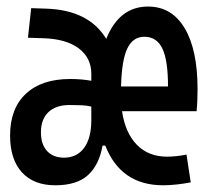

<svg xmlns="http://www.w3.org/2000/svg" viewBox="-20 -547 626 577"><path d="M146 9.8Q81.1 9.8 45.7 -29.3Q10.3 -68.4 10.3 -139.6Q10.3 -220.7 57.6 -265.1Q105 -309.6 190.9 -309.6Q225.6 -309.6 254.4 -304.2V-325.2Q254.4 -373.5 216.3 -401.9Q178.2 -430.2 109.9 -432.1L64 -433.6L73.7 -522.5L119.6 -521Q247.1 -516.6 299.3 -430.2Q338.4 -527.3 424.8 -527.3Q496.1 -527.3 534.9 -462.4Q573.7 -397.5 573.7 -279.3Q573.7 -262.7 573 -245.1Q572.3 -227.5 570.8 -212.9H346.7Q356.4 -147.5 391.4 -111.8Q426.3 -76.2 481.9 -76.2Q509.8 -76.2 540.5 -82.5L553.2 1Q533.7 4.9 512 7.3Q490.2 9.8 470.2 9.8Q343.3 9.8 296.4 -109.4H288.1Q278.3 -52.2 244.9 -21.2Q211.4 9.8 146 9.8ZM413.6 -436.5Q379.4 -436.5 362.5 -401.1Q345.7 -365.7 343.8 -287.1H484.9Q484.9 -365.7 468 -401.1Q451.2 -436.5 413.6 -436.5ZM103 -149.4Q103 -113.3 121.3 -93.3Q139.6 -73.2 172.4 -73.2Q211.4 -73.2 232.9 -102.8Q254.4 -132.3 254.4 -185.5V-226.6Q241.7 -230 225.1 -230.7Q208.5 -231.4 189 -231.4Q147.9 -231.4 125.5 -210Q103 -188.5 103 -149.4Z"/></svg>

Font: Caskaydia Cove
Style: Regular
Weight: 400
Monospace: yes
Designer: Aaron Bell
Foundry: Saja Typeworks
Version: Version 4.300; ttfautohint (v1.8.3)